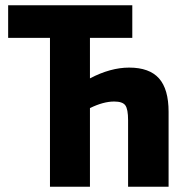

<svg xmlns="http://www.w3.org/2000/svg" viewBox="-20 -710 689 730"><path d="M471 -453Q548 -453 584.5 -412Q621 -371 621 -285V0H467V-253Q467 -295 456.5 -309.5Q446 -324 414 -324Q373 -324 322 -299V0H170V-566H11V-690H483V-566H322V-412Q400 -453 471 -453Z"/></svg>

Font: exo2condensed_b
Style: Bold
Weight: 700
Width: 3
Designer: Natanael Gama
Version: Version 1.001;PS 001.001;hotconv 1.0.70;makeotf.lib2.5.58329